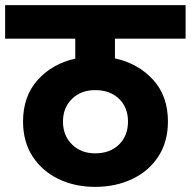

<svg xmlns="http://www.w3.org/2000/svg" viewBox="-37 -760 745 750"><path d="M412 -609V-532Q503 -512 561 -448.5Q619 -385 619 -285Q619 -207 582 -149.5Q545 -92 480 -61Q415 -30 335 -30Q255 -30 191 -61Q127 -92 90 -149.5Q53 -207 53 -285Q53 -384 110 -447.5Q167 -511 257 -531V-609H-17V-740H688V-609ZM335 -408Q279 -408 244 -373.5Q209 -339 209 -285Q209 -231 244 -196Q279 -161 335 -161Q393 -161 428 -195.5Q463 -230 463 -285Q463 -340 428 -374Q393 -408 335 -408Z"/></svg>

Font: Poppins A&M
Style: Bold-A&M
Weight: 700
Designer: Ninad Kale (Devanagari), Jonny Pinhorn (Latin)
Foundry: Indian Type Foundry
Version: 4.004